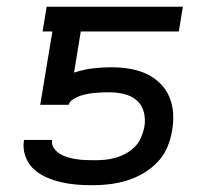

<svg xmlns="http://www.w3.org/2000/svg" viewBox="-20 -540 640 568"><path d="M253 8Q229 8 205.5 6Q182 4 159 -1.5Q136 -7 115 -16.5Q94 -26 78 -41.5Q62 -57 54.5 -79.5Q47 -102 51 -126H134Q132 -112 139.5 -101.5Q147 -91 158 -84.5Q169 -78 181 -74.5Q193 -71 206.5 -69Q220 -67 233.5 -66.5Q247 -66 260 -66Q276 -66 291.5 -67.5Q307 -69 322.5 -73.5Q338 -78 352.5 -86Q367 -94 379 -106Q391 -118 397.5 -133.5Q404 -149 407 -164Q411 -187 405.5 -208.5Q400 -230 384 -243.5Q368 -257 346.5 -262Q325 -267 302 -267Q291 -267 280.5 -266.5Q270 -266 259 -265Q248 -264 238 -262Q228 -260 217.5 -256.5Q207 -253 196.5 -246.5Q186 -240 183 -230H99L135 -447H106L118 -520H521L509 -447H219L199 -325Q225 -334 253 -337.5Q281 -341 308 -341Q335 -341 361 -337Q387 -333 410 -323Q433 -313 451.5 -295.5Q470 -278 480 -255.5Q490 -233 492 -206.5Q494 -180 489 -153Q485 -128 474.5 -103.5Q464 -79 445 -59.5Q426 -40 402.5 -26.5Q379 -13 354 -5.5Q329 2 303.5 5Q278 8 253 8Z"/></svg>

Font: Iosevka Extended
Style: Italic
Weight: 400
Width: 7
Italic angle: -9°
Monospace: yes
Designer: Belleve Invis
Foundry: Belleve Invis
Version: Version 32.5.0; ttfautohint (v1.8.4)